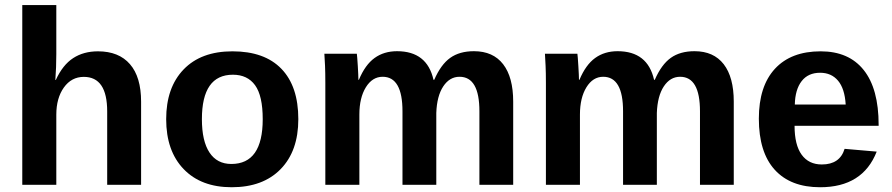

<svg xmlns="http://www.w3.org/2000/svg" viewBox="-20 -745 3596 774"><path d="M205.1 -422.9Q232.9 -483.4 274.9 -510.7Q316.9 -538.1 375 -538.1Q459 -538.1 503.9 -486.3Q548.8 -434.6 548.8 -335V0H412.1V-295.9Q412.1 -435.1 317.9 -435.1Q268.1 -435.1 237.5 -392.3Q207 -349.6 207 -282.7V0H69.8V-724.6H207V-526.9Q207 -473.6 203.1 -422.9Z M1182.6 -264.6Q1182.6 -136.2 1111.3 -63.2Q1040 9.8 914.1 9.8Q790.5 9.8 720.2 -63.5Q649.9 -136.7 649.9 -264.6Q649.9 -392.1 720.2 -465.1Q790.5 -538.1 917 -538.1Q1046.4 -538.1 1114.5 -467.5Q1182.6 -397 1182.6 -264.6ZM1039.1 -264.6Q1039.1 -358.9 1008.3 -401.4Q977.5 -443.8 918.9 -443.8Q793.9 -443.8 793.9 -264.6Q793.9 -176.3 824.5 -130.1Q855 -84 912.6 -84Q1039.1 -84 1039.1 -264.6Z M1602.5 0V-296.4Q1602.5 -435.5 1522.5 -435.5Q1481 -435.5 1454.8 -393.1Q1428.7 -350.6 1428.7 -283.2V0H1291.5V-410.2Q1291.5 -452.6 1290.3 -479.7Q1289.1 -506.8 1287.6 -528.3H1418.5Q1419.9 -519 1422.4 -478.8Q1424.8 -438.5 1424.8 -423.3H1426.8Q1452.1 -483.9 1490 -511.2Q1527.8 -538.6 1580.6 -538.6Q1701.7 -538.6 1727.5 -423.3H1730.5Q1757.3 -484.9 1794.9 -511.7Q1832.5 -538.6 1890.6 -538.6Q1967.8 -538.6 2008.3 -486.1Q2048.8 -433.6 2048.8 -335.4V0H1912.6V-296.4Q1912.6 -435.5 1832.5 -435.5Q1792.5 -435.5 1766.8 -396.7Q1741.2 -357.9 1738.8 -289.6V0Z M2491.7 0V-296.4Q2491.7 -435.5 2411.6 -435.5Q2370.1 -435.5 2344 -393.1Q2317.9 -350.6 2317.9 -283.2V0H2180.7V-410.2Q2180.7 -452.6 2179.4 -479.7Q2178.2 -506.8 2176.8 -528.3H2307.6Q2309.1 -519 2311.5 -478.8Q2314 -438.5 2314 -423.3H2315.9Q2341.3 -483.9 2379.2 -511.2Q2417 -538.6 2469.7 -538.6Q2590.8 -538.6 2616.7 -423.3H2619.6Q2646.5 -484.9 2684.1 -511.7Q2721.7 -538.6 2779.8 -538.6Q2856.9 -538.6 2897.5 -486.1Q2938 -433.6 2938 -335.4V0H2801.8V-296.4Q2801.8 -435.5 2721.7 -435.5Q2681.6 -435.5 2656 -396.7Q2630.4 -357.9 2627.9 -289.6V0Z M3286.1 9.8Q3167 9.8 3103 -60.8Q3039.1 -131.3 3039.1 -266.6Q3039.1 -397.5 3104 -467.8Q3168.9 -538.1 3288.1 -538.1Q3401.9 -538.1 3461.9 -462.6Q3522 -387.2 3522 -241.7V-237.8H3183.1Q3183.1 -160.6 3211.7 -121.3Q3240.2 -82 3293 -82Q3365.7 -82 3384.8 -145L3514.2 -133.8Q3458 9.8 3286.1 9.8ZM3286.1 -451.7Q3237.8 -451.7 3211.7 -418Q3185.5 -384.3 3184.1 -323.7H3389.2Q3385.3 -387.7 3358.4 -419.7Q3331.5 -451.7 3286.1 -451.7Z"/></svg>

Font: TypoPRO Liberation Sans
Style: Bold
Weight: 700
Designer: Steve Matteson
Foundry: Ascender Corporation
Version: Version 2.00.1